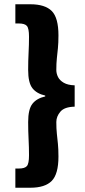

<svg xmlns="http://www.w3.org/2000/svg" viewBox="-20 -728 400 900"><path d="M52 152V62H68Q96 62 106 50.5Q116 39 116 0Q116 -38 114 -75.5Q112 -113 112 -156Q112 -216 132 -241.5Q152 -267 192 -276V-280Q152 -289 132 -314.5Q112 -340 112 -400Q112 -444 114 -481Q116 -518 116 -556Q116 -595 106 -606.5Q96 -618 68 -618H52V-708H122Q191 -708 222.5 -676.5Q254 -645 254 -562Q254 -527 251.5 -502.5Q249 -478 246.5 -454.5Q244 -431 244 -400Q244 -383 252 -367Q260 -351 279 -340Q298 -329 330 -328V-228Q282 -227 263 -204.5Q244 -182 244 -156Q244 -125 246.5 -101.5Q249 -78 251.5 -53.5Q254 -29 254 6Q254 88 222.5 120Q191 152 122 152Z"/></svg>

Font: Assistant ExtraLight ExtraBold
Style: Regular
Weight: 800
Version: Version 3.000